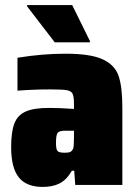

<svg xmlns="http://www.w3.org/2000/svg" viewBox="-20 -730 542 758"><path d="M24 -149Q24 -209 36.5 -242Q49 -275 81 -289.5Q113 -304 174 -304Q214 -304 272 -300V-319Q272 -349 266.5 -360Q261 -371 243.5 -374Q226 -377 179 -377Q111 -377 49 -372V-502Q147 -518 238 -518Q338 -518 386 -495.5Q434 -473 448.5 -429.5Q463 -386 463 -305V0H277L273 -56H264Q242 -19 214.5 -5.5Q187 8 149 8Q84 8 54 -30Q24 -68 24 -149ZM269 -144Q272 -152 272 -187V-214H238Q214 -214 207.5 -205.5Q201 -197 201 -166Q201 -142 206.5 -134.5Q212 -127 236 -127Q251 -127 258 -130.5Q265 -134 269 -144ZM196 -563 87 -705V-710H265L335 -568V-563Z"/></svg>

Font: Saira Semi Condensed Black
Style: Regular
Weight: 900
Width: 4
Designer: Hector Gatti with collaboration of the Omnibus-Type team
Foundry: Omnibus-Type
Version: Version 1.001; ttfautohint (v1.8)